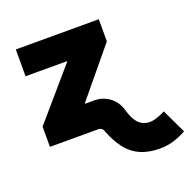

<svg xmlns="http://www.w3.org/2000/svg" viewBox="-131 -669 1001 1003"><g transform="rotate(-20 370.0 -167.0)"><path d="M53.7 0V-112.3L291 -387.7V-390.1H60.1V-539.1H521.5V-416L302.7 -151.4V0ZM590.8 205.1Q530.8 205.1 485.6 185.8Q440.4 166.5 408.2 126.2Q376 85.9 351.6 22.9Q349.1 14.6 345 9.8Q340.8 4.9 335.4 2.4Q330.1 0 323.7 0H271.5V-148.9H355.5Q383.3 -148.9 410.2 -137.7Q437 -126.5 458.3 -103.3Q479.5 -80.1 489.7 -43.9Q499.5 -9.8 513.2 12.5Q526.9 34.7 546.1 45.7Q565.4 56.6 590.8 56.6Q607.4 56.6 631.3 48.6Q655.3 40.5 675.8 29.3L739.7 163.6Q704.6 183.1 668.5 194.1Q632.3 205.1 590.8 205.1Z"/></g></svg>

Font: Inter 18pt Black
Style: Regular
Weight: 900
Designer: Rasmus Andersson
Foundry: rsms
Version: Version 4.001;git-66647c0bb